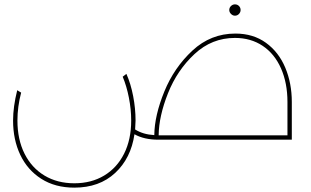

<svg xmlns="http://www.w3.org/2000/svg" viewBox="-20 -641 1429 881"><path d="M1319 -173V0H707Q641 0 597 -25Q581 85 508.5 152.5Q436 220 321 220Q233 220 169.5 179.5Q106 139 73 69.5Q40 0 40 -88Q40 -151 59 -227L77 -216Q60 -151 60 -88Q60 -1 92.5 64Q125 129 184 164.5Q243 200 321 200Q399 200 458 164.5Q517 129 549.5 64Q582 -1 582 -88Q582 -139 571.5 -192.5Q561 -246 543 -289L560 -302Q580 -257 591 -200Q602 -143 602 -88Q602 -75 600 -47Q636 -24 688 -21Q689 -111 734 -221Q779 -331 863 -409Q947 -487 1060 -487Q1142 -487 1200.5 -444.5Q1259 -402 1289 -330.5Q1319 -259 1319 -173ZM1299 -20V-173Q1299 -260 1269.5 -327Q1240 -394 1185.5 -430.5Q1131 -467 1058 -467Q952 -467 872.5 -393Q793 -319 751 -213.5Q709 -108 708 -20ZM1032 -595Q1032 -606 1040 -613.5Q1048 -621 1058 -621Q1069 -621 1076.5 -613.5Q1084 -606 1084 -595Q1084 -585 1076.5 -577Q1069 -569 1058 -569Q1048 -569 1040 -577Q1032 -585 1032 -595Z"/></svg>

Font: Montserrat-Arabic Thin
Style: Regular
Weight: 250
Designer: Mohamed Gaber
Foundry: Kief Type Foundry
Version: Version 5.008